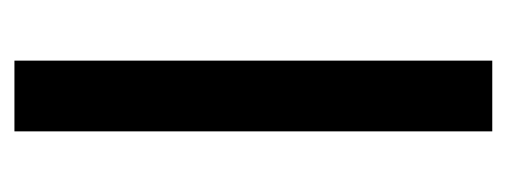

<svg xmlns="http://www.w3.org/2000/svg" viewBox="-238 -464 702 266"><g transform="rotate(90 113.0 -331.0)"><path d="M64 0V-662H162V0Z"/></g></svg>

Font: Anek Gurmukhi Medium Medium
Style: Regular
Weight: 500
Version: Version 1.003